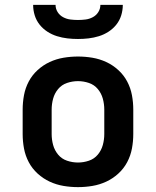

<svg xmlns="http://www.w3.org/2000/svg" viewBox="-20 -760 640 788"><path d="M300 8Q270 8 240.5 3Q211 -2 184 -14.5Q157 -27 134.5 -47.5Q112 -68 98 -94.5Q84 -121 78.5 -150.5Q73 -180 73 -210V-310Q73 -340 78.5 -369.5Q84 -399 98 -425.5Q112 -452 134.5 -472.5Q157 -493 184 -505.5Q211 -518 240.5 -523Q270 -528 300 -528Q330 -528 359.5 -523Q389 -518 416 -505.5Q443 -493 465.5 -472.5Q488 -452 502 -425.5Q516 -399 521.5 -369.5Q527 -340 527 -310V-210Q527 -180 521.5 -150.5Q516 -121 502 -94.5Q488 -68 465.5 -47.5Q443 -27 416 -14.5Q389 -2 359.5 3Q330 8 300 8ZM300 -93Q323 -93 345 -100.5Q367 -108 381.5 -125.5Q396 -143 402 -165Q408 -187 408 -210V-310Q408 -333 402 -355Q396 -377 381.5 -394.5Q367 -412 345 -419.5Q323 -427 300 -427Q277 -427 255 -419.5Q233 -412 218.5 -394.5Q204 -377 198 -355Q192 -333 192 -310V-210Q192 -187 198 -165Q204 -143 218.5 -125.5Q233 -108 255 -100.5Q277 -93 300 -93ZM300 -600Q278 -600 256.5 -602.5Q235 -605 214 -611.5Q193 -618 174.5 -630Q156 -642 142.5 -659Q129 -676 122.5 -697Q116 -718 116 -740H208Q208 -724 216.5 -710.5Q225 -697 239 -689.5Q253 -682 268.5 -680Q284 -678 300 -678Q316 -678 331.5 -680Q347 -682 361 -689.5Q375 -697 383.5 -710.5Q392 -724 392 -740H484Q484 -718 477.5 -697Q471 -676 457.5 -659Q444 -642 425.5 -630Q407 -618 386 -611.5Q365 -605 343.5 -602.5Q322 -600 300 -600Z"/></svg>

Font: R Plex Mono
Style: Bold
Weight: 700
Monospace: yes
Designer: Belleve Invis
Foundry: Belleve Invis
Version: Version 31.8.0